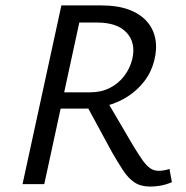

<svg xmlns="http://www.w3.org/2000/svg" viewBox="-20 -678 685 707"><path d="M63 0 206 -658H355Q413 -658 454.5 -642.5Q496 -627 520.5 -599.5Q545 -572 552 -535Q559 -498 548 -455Q537 -412 511.5 -379Q486 -346 451.5 -323.5Q417 -301 376 -289.5Q335 -278 291 -278H155L167 -338H312Q353 -338 385 -354.5Q417 -371 438 -399Q459 -427 467 -460Q481 -520 446.5 -557.5Q412 -595 337 -595H272L143 0ZM533 9Q498 9 475 -6.5Q452 -22 433 -51Q414 -80 391 -120L294 -299L364 -323L469 -144Q489 -111 504 -89.5Q519 -68 533 -58.5Q547 -49 564 -49Q572 -49 582.5 -50.5Q593 -52 604 -56L613 -7Q588 3 568.5 6Q549 9 533 9Z"/></svg>

Font: Ysabeau Office Medium
Style: Italic
Weight: 500
Italic angle: -12°
Designer: Christian Thalmann (Catharsis Fonts)
Version: Version 2.001;gftools[0.9.30]; featfreeze: tnum,lnum,ss02